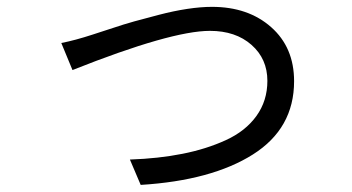

<svg xmlns="http://www.w3.org/2000/svg" viewBox="-20 -513 1017 555"><path d="M157.2 -388.7Q197.3 -396.5 248 -413.1Q254.9 -415 297.4 -429.2Q339.8 -443.4 368.2 -451.2Q396.5 -459 439.5 -470.2Q482.4 -481.4 521.5 -487.3Q560.5 -493.2 592.8 -493.2Q697.3 -493.2 763.7 -434.6Q830.1 -376 830.1 -278.3Q830.1 -141.6 710.9 -66.4Q591.8 8.8 386.7 21.5L355.5 -51.8Q438.5 -54.7 507.3 -68.4Q576.2 -82 632.8 -107.9Q689.5 -133.8 721.2 -177.7Q752.9 -221.7 752.9 -279.3Q752.9 -342.8 707 -383.3Q661.1 -423.8 586.9 -423.8Q474.6 -423.8 189.5 -310.5Z"/></svg>

Font: Min Sans
Style: Regular
Weight: 400
Designer: Jinseong-Kim, NotoSansCJK, Nunito
Foundry: Jinseong-Kim
Version: Version 1.400;Glyphs 3.1.2 (3151)